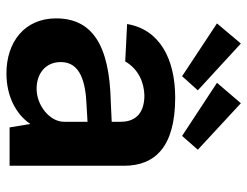

<svg xmlns="http://www.w3.org/2000/svg" viewBox="-108 -668 786 611"><g transform="rotate(90 285.5 -363.0)"><path d="M119 -736 55 -660 223 -549 268 -599ZM309 -736 244 -660 413 -549 457 -599ZM214 10C286 10 344 -20 375 -66L386 0H508V-364C508 -462 449 -527 291 -527C169 -527 74 -478 57 -374L176 -368C201 -411 244 -428 284 -429C338 -429 368 -403 368 -354V-325L304 -322C121 -318 39 -261 39 -148C39 -47 115 10 214 10ZM263 -86C215 -86 178 -114 178 -163C178 -226 243 -242 316 -245L368 -248V-173C368 -128 316 -86 263 -86Z"/></g></svg>

Font: United Sans
Style: Bold
Weight: 700
Designer: Pablo Impallari, Rodrigo Fuenzalida (Modified by Dan O. Williams)
Version: Version 1.000;PS 001.000;hotconv 1.0.88;makeotf.lib2.5.64775